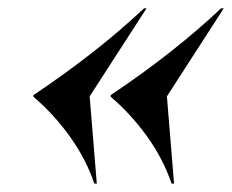

<svg xmlns="http://www.w3.org/2000/svg" viewBox="-20 -517 556 460"><path d="M509.8 -497.1Q395.5 -389.6 245.1 -289.1V-285.2Q293 -244.6 331.8 -190.9Q370.6 -137.2 391.1 -77.1H397L379.9 -286.1L516.1 -497.1ZM60.1 -285.2Q107.9 -244.6 146.7 -190.9Q185.5 -137.2 206.1 -77.1H211.9L194.8 -286.1L331.1 -497.1H325.2Q212.4 -391.1 60.1 -289.1Z"/></svg>

Font: Nyght Serif Medium Italic
Style: Regular
Weight: 500
Italic angle: -16°
Designer: Maksym Kobuzan
Version: Version 0.410;Glyphs 3.1.2 (3151)